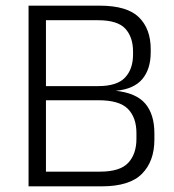

<svg xmlns="http://www.w3.org/2000/svg" viewBox="-20 -659 614 679"><path d="M122 0V-52H334Q404.5 -52 433.5 -83.2Q462.5 -114.5 462.5 -168V-188.5Q462.5 -243 432.5 -273.8Q402.5 -304.5 328 -304.5H123.5V-354.5H327.5Q393.5 -354.5 422 -384.5Q450.5 -414.5 450.5 -466.5V-476.5Q450.5 -528 423 -557.8Q395.5 -587.5 326.5 -587.5H121V-639H332Q429.5 -639 471.2 -598Q513 -557 513 -485V-474.5Q513 -414.5 483.2 -379.2Q453.5 -344 390 -338H388.5Q461.5 -330.5 493.8 -292.5Q526 -254.5 526 -187.5V-165Q526 -89 482.2 -44.5Q438.5 0 339.5 0ZM81 0V-639H142.5V0Z"/></svg>

Font: Anek Gurmukhi Medium Light
Style: Regular
Weight: 300
Version: Version 1.003